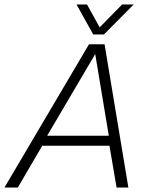

<svg xmlns="http://www.w3.org/2000/svg" viewBox="-22 -843 709 863"><path d="M397 -688 322 -823H369L426 -720L527 -823H579L445 -688ZM-2 0 378 -644H448L555 0H502L470 -188H168L58 0ZM190 -233H467L406 -600Z"/></svg>

Font: Kanit ExtraLight
Style: Italic
Weight: 275
Italic angle: -12°
Designer: Katatrad Team
Foundry: CadsonDemak
Version: Version 2.000; ttfautohint (v1.8.3)